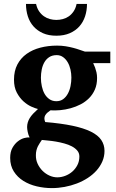

<svg xmlns="http://www.w3.org/2000/svg" viewBox="-20 -734 595 985"><path d="M387.2 68.8Q387.2 51.3 376.5 38.6Q365.7 25.9 348.6 16.8Q331.5 7.8 310.1 2Q288.6 -3.9 267.1 -7.6Q245.6 -11.2 226.6 -12.9Q207.5 -14.6 194.8 -16.1Q189.9 -8.8 184.6 -1Q179.2 6.8 174.6 16.1Q169.9 25.4 167 36.9Q164.1 48.3 164.1 62Q163.6 85.9 173.3 106.7Q183.1 127.4 198.7 142.8Q214.4 158.2 234.1 167Q253.9 175.8 273.9 175.8Q293.9 175.8 314.2 168.2Q334.5 160.6 350.6 146.7Q366.7 132.8 377 113Q387.2 93.3 387.2 68.8ZM346.2 -335.9Q346.2 -356.4 341.6 -377.2Q336.9 -397.9 327.4 -414.3Q317.9 -430.7 303.7 -440.9Q289.6 -451.2 271 -451.2Q248.5 -451.2 232.9 -441.2Q217.3 -431.2 207.8 -414.6Q198.2 -397.9 194.1 -377.2Q189.9 -356.4 189.9 -335Q189.9 -313 194.6 -291.3Q199.2 -269.5 208.7 -252.7Q218.3 -235.8 233.4 -225.3Q248.5 -214.8 269 -214.8Q289.6 -214.8 304 -225.3Q318.4 -235.8 327.9 -253.2Q337.4 -270.5 341.8 -292.2Q346.2 -314 346.2 -335.9ZM458 -410.2Q463.4 -399.4 467.8 -387.2Q471.7 -376.5 474.9 -363Q478 -349.6 478 -334Q478 -300.3 466.8 -274.7Q455.6 -249 436.8 -230.2Q418 -211.4 393.6 -198.7Q369.1 -186 342.5 -178.7Q315.9 -171.4 289.1 -168.9Q262.2 -166.5 238.8 -168Q230 -162.1 222.9 -155.8Q215.8 -149.4 211.9 -142.3Q208 -135.3 207.8 -127Q207.5 -118.7 211.9 -107.9Q293.9 -101.1 351.8 -88.9Q409.7 -76.7 446.3 -58.6Q482.9 -40.5 499.5 -15.9Q516.1 8.8 516.1 40Q516.1 68.8 505.1 94.2Q494.1 119.6 475.1 140.9Q456.1 162.1 430.2 179Q404.3 195.8 374.3 207.3Q344.2 218.8 311.5 224.9Q278.8 231 246.1 231Q206.5 231 168.2 221.9Q129.9 212.9 99.6 193.8Q69.3 174.8 50.8 145.5Q32.2 116.2 32.2 76.2Q32.2 44.9 43.9 24.2Q55.7 3.4 71.8 -9Q87.9 -21.5 104.7 -25.9Q121.6 -30.3 131.8 -28.8Q125 -42.5 122.1 -57.4Q119.1 -72.3 119.1 -82Q119.1 -94.7 122.6 -106.2Q126 -117.7 132.8 -128.7Q139.6 -139.6 150.1 -150.9Q160.6 -162.1 174.8 -174.8Q161.6 -177.7 140.9 -187Q120.1 -196.3 100.3 -214.1Q80.6 -231.9 66.2 -259Q51.8 -286.1 51.8 -325.2Q51.8 -370.1 69.1 -403.1Q86.4 -436 116.5 -457.5Q146.5 -479 186.8 -489.5Q227.1 -500 272.9 -500Q296.4 -500 317.1 -496.6Q337.9 -493.2 355.7 -488.5Q373.5 -483.9 388.4 -478.5Q403.3 -473.1 416 -469.2H545.9V-410.2ZM426.3 -713.9Q426.3 -680.2 416.5 -650.4Q406.7 -620.6 387.2 -598.6Q367.7 -576.7 338.1 -563.7Q308.6 -550.8 269 -550.8Q229.5 -550.8 200.4 -563.7Q171.4 -576.7 151.9 -598.6Q132.3 -620.6 122.8 -650.4Q113.3 -680.2 113.3 -713.9H165Q169.9 -691.4 180.7 -675.8Q191.4 -660.2 205.6 -650.4Q219.7 -640.6 236.1 -636.2Q252.4 -631.8 269 -631.8Q286.1 -631.8 302.7 -636.2Q319.3 -640.6 333.3 -650.4Q347.2 -660.2 357.7 -675.8Q368.2 -691.4 373 -713.9Z"/></svg>

Font: Charis SIL Viet
Style: Bold
Weight: 700
Foundry: SIL International
Version: Version 5.000